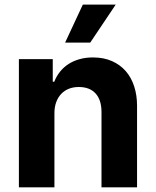

<svg xmlns="http://www.w3.org/2000/svg" viewBox="-20 -797 662 817"><path d="M60.4 -545.5H204.5V-449.2H210.9Q220.2 -473 235.6 -492.2Q251.1 -511.4 271.8 -524.7Q292.6 -538 318.7 -545.3Q344.8 -552.6 375 -552.6Q421.5 -552.6 456.7 -536.9Q491.8 -521.3 515.4 -494Q539.1 -466.6 551.1 -429Q563.2 -391.3 563.2 -347.3V0H411.9V-320.3Q411.9 -371.4 386.9 -399.1Q361.9 -426.8 315 -426.8Q292.3 -426.8 273.3 -419.4Q254.3 -411.9 240.6 -397.5Q226.9 -383.2 219.3 -362.6Q211.6 -342 211.6 -315.3V0H60.4ZM332.4 -777.3H472.3L364 -615.8H257.1Z"/></svg>

Font: Inter P
Style: Bold
Weight: 700
Designer: Rasmus Andersson
Foundry: rsms
Version: Version 3.018;git-588b23468